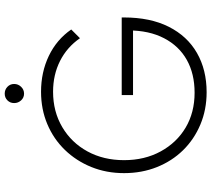

<svg xmlns="http://www.w3.org/2000/svg" viewBox="-61 -826 896 814"><g transform="rotate(-90 387.0 -419.0)"><path d="M403 9Q329 9 266 -17.5Q203 -44 157 -91Q111 -138 85.5 -202Q60 -266 60 -341Q60 -416 86 -480Q112 -544 158.5 -592Q205 -640 268 -666.5Q331 -693 405 -693Q488 -693 557 -660Q626 -627 669 -565L632 -528Q594 -583 535.5 -612.5Q477 -642 405 -642Q321 -642 255 -603Q189 -564 152 -496Q115 -428 115 -341Q115 -254 152 -186Q189 -118 253 -80Q317 -42 401 -42Q481 -42 540 -75Q599 -108 632 -171.5Q665 -235 665 -323L692 -303H391V-351H720V-342Q720 -230 680.5 -151.5Q641 -73 569.5 -32Q498 9 403 9ZM397 -765Q380 -765 368.5 -777.5Q357 -790 357 -807Q357 -824 368.5 -835.5Q380 -847 397 -847Q414 -847 426 -835.5Q438 -824 438 -807Q438 -790 426 -777.5Q414 -765 397 -765Z"/></g></svg>

Font: Outfit Thin ExtraLight
Style: Regular
Weight: 250
Version: Version 1.100;gftools[0.9.27]